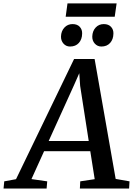

<svg xmlns="http://www.w3.org/2000/svg" viewBox="-88 -1088 768 1108"><path d="M-67.5 0 -63.5 -41.5 4.5 -54 339.5 -747.5H458L579.5 -55.5L659.5 -41.5L657 0H373L375 -41.5L458.5 -54L433 -215.5H166.5L93.5 -54.5L184.5 -41.5L181 0ZM193 -274.5H424L374.5 -592.5L369.5 -665.5L339.5 -597.5ZM316 -819.5Q293.5 -819.5 278.5 -836.2Q263.5 -853 264 -877.5Q265 -909 283.8 -929Q302.5 -949 330.5 -949Q358 -949 372.5 -933Q387 -917 386 -893.5Q385.5 -861 367 -840.2Q348.5 -819.5 316 -819.5ZM497 -819.5Q474.5 -819.5 459.2 -836.2Q444 -853 444.5 -877.5Q445.5 -909 464 -929Q482.5 -949 511 -949Q538 -949 552.8 -933Q567.5 -917 566.5 -893.5Q566 -861 547.5 -840.2Q529 -819.5 497 -819.5ZM301.5 -1068.5H585L574 -991.5H291Z"/></svg>

Font: Merriweather Medium
Style: Italic
Weight: 500
Italic angle: -7.8°
Version: Version 2.101